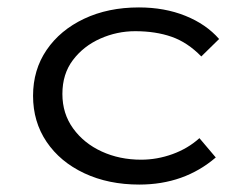

<svg xmlns="http://www.w3.org/2000/svg" viewBox="-20 -486 665 517"><path d="M355 11Q272 11 207 -19.5Q142 -50 105.5 -104Q69 -158 69 -228Q69 -298 105.5 -351.5Q142 -405 206.5 -435.5Q271 -466 354 -466Q423 -466 479 -443.5Q535 -421 570 -381L522 -334Q485 -372 442 -387Q399 -402 344 -402Q295 -402 250 -382Q205 -362 176.5 -324.5Q148 -287 148 -233Q148 -180 177 -140Q206 -100 254 -78Q302 -56 360 -56Q403 -56 444.5 -71Q486 -86 517 -114L561 -62Q476 11 355 11Z"/></svg>

Font: Inconsolata Expanded Thin
Style: Regular
Weight: 100
Width: 7
Monospace: yes
Designer: Raph Levien, Cyreal, Brenton Simpson
Foundry: Raph Levien, Cyreal, Google
Version: Version 3.100; ttfautohint (v1.8.4.7-5d5b)